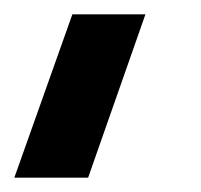

<svg xmlns="http://www.w3.org/2000/svg" viewBox="-47 -156 280 268"><path d="M54 -136H156L76 92H-27Z"/></svg>

Font: Zilla Slab SemiBold
Style: Regular
Weight: 600
Designer: Typotheque.com
Foundry: Typotheque type foundry
Version: Version 1.0; 2017